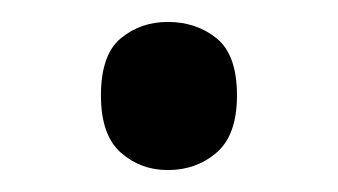

<svg xmlns="http://www.w3.org/2000/svg" viewBox="-20 -141 308 175"><path d="M72 -54Q72 -91 90 -106Q108 -121 133 -121Q159 -121 177.5 -106Q196 -91 196 -54Q196 -18 177.5 -2Q159 14 133 14Q108 14 90 -2Q72 -18 72 -54Z"/></svg>

Font: ugurmukhi85
Style: Book
Weight: 400
Designer: Jelle Bosma - Monotype Design Team
Foundry: Monotype Imaging Inc.
Version: Version 2.003